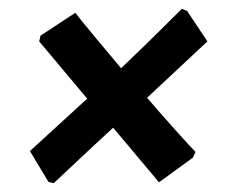

<svg xmlns="http://www.w3.org/2000/svg" viewBox="-20 -472 528 436"><path d="M451 -378 314 -250Q343 -216 378 -177Q413 -138 424 -127L418 -114L341 -58L237 -182Q189 -138 151.5 -102.5Q114 -67 102 -56L90 -59L48 -129L178 -248L69 -378L72 -391L151 -443Q160 -431 189 -396Q218 -361 255 -317Q302 -362 341 -400.5Q380 -439 393 -452L405 -447Z"/></svg>

Font: Alegreya SC
Style: Bold Italic
Weight: 700
Italic angle: -7°
Designer: Juan Pablo del Peral
Foundry: Huerta Tipografica
Version: Version 2.007; ttfautohint (v1.6)